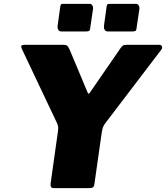

<svg xmlns="http://www.w3.org/2000/svg" viewBox="-20 -974 859 994"><path d="M803 -742Q816 -742 818.5 -734Q821 -726 816 -718L525 -336Q517 -326 512.5 -313.5Q508 -301 504 -269L469 -23Q467 -7 460.5 -3.5Q454 0 437 0H261Q248 0 244.5 -5.5Q241 -11 242 -24L280 -294Q282 -310 281 -318Q280 -326 275 -337L94 -719Q88 -731 90.5 -736.5Q93 -742 109 -742H310Q324 -742 330 -735Q336 -728 341 -716L434 -494Q438 -484 445 -494L605 -726Q613 -737 618.5 -739.5Q624 -742 638 -742H803ZM447 -829Q446 -816 440.5 -813.5Q435 -811 420 -811H300Q287 -811 282 -819.5Q277 -828 278 -839L292 -940Q294 -950 296.5 -952Q299 -954 306 -954H445Q453 -954 458 -946Q463 -938 462 -930ZM687 -829Q686 -816 680.5 -813.5Q675 -811 660 -811H540Q527 -811 522 -819.5Q517 -828 518 -839L532 -940Q534 -950 536.5 -952Q539 -954 546 -954H685Q693 -954 698 -946Q703 -938 702 -930Z"/></svg>

Font: Libre Franklin Thin Black
Style: Italic
Weight: 900
Italic angle: -8°
Version: Version 2.000